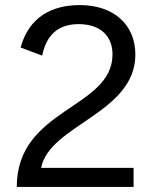

<svg xmlns="http://www.w3.org/2000/svg" viewBox="-20 -736 605 756"><path d="M513 -521C513 -639 428 -716 294 -716C183 -716 94 -668 61 -549L146 -517C166 -615 226 -641 290 -641C375 -641 423 -594 423 -522C423 -307 46 -311 46 0H506V-75H142C174 -244 513 -290 513 -521Z"/></svg>

Font: Alpha Lyrae Medium
Style: Regular
Weight: 500
Designer: Nikolay Petroussenko, Plamen Motev
Foundry: Fontfabric LLC
Version: Version 1.000;hotconv 1.0.109;makeotfexe 2.5.65596